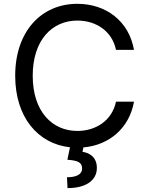

<svg xmlns="http://www.w3.org/2000/svg" viewBox="-20 -757 769 997"><path d="M582.4 -497.9H675.8C649.5 -648.4 529.5 -737.2 381.4 -737.2C195 -737.2 58.9 -594.5 58.9 -363.6C58.9 -148.8 176.5 -10.3 343.4 7.8L329.9 72.4C383.5 76.7 406.2 85.6 406.2 117.9C406.2 150.6 373.2 163.4 327.8 163.4L330.6 219.8C430.4 219.8 483 176.8 483 115.1C483 60 446 36.9 408.4 31.2L413 8.5C547.2 -3.2 651.6 -91.6 675.8 -229H582.4C561.4 -130 476.9 -77.1 381.7 -77.1C251.4 -77.1 149.9 -177.6 149.9 -363.6C149.9 -549.4 251.1 -650.2 381.7 -650.2C477.3 -650.2 561.8 -596.9 582.4 -497.9Z"/></svg>

Font: GiG Sans Text
Style: Regular
Weight: 400
Designer: Andreas Faust
Version: Version 1.100;FEAKit 1.0